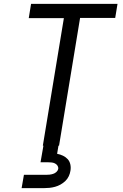

<svg xmlns="http://www.w3.org/2000/svg" viewBox="-20 -755 640 995"><path d="M202 0 311 -661H129L141 -735H589L577 -662H395L286 0ZM92 220 104 151H219Q228 151 237 150Q246 149 255.5 146Q265 143 272.5 136Q280 129 282 120Q283 111 278 103.5Q273 96 265 92Q257 88 248 87Q239 86 230 86H190L205 0H283L276 42Q292 45 306.5 52Q321 59 331 70Q341 81 344.5 97Q348 113 345 130Q343 144 336.5 158Q330 172 318.5 183Q307 194 293.5 201.5Q280 209 265.5 213Q251 217 236.5 218.5Q222 220 207 220Z"/></svg>

Font: Iosevka SS04 Extended
Style: Italic
Weight: 400
Width: 7
Italic angle: -9°
Monospace: yes
Designer: Belleve Invis
Foundry: Belleve Invis
Version: Version 19.0.0; ttfautohint (v1.8.4)